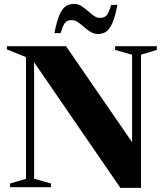

<svg xmlns="http://www.w3.org/2000/svg" viewBox="-20 -936 825 960"><path d="M110 -42V-650.5L14.5 -689V-705H310L670.5 -181.5L640.5 -141V-662.5L555.5 -686.5V-705H764V-686.5L685 -662.5V3.5H582L135.5 -646.5L150.5 -657.5V-42L235 -18.5V0H30.5V-18.5ZM567 -911.5Q555.5 -851 541.5 -819.8Q527.5 -788.5 510 -777.2Q492.5 -766 469.5 -766Q450 -766 432.8 -776.5Q415.5 -787 400.2 -800.8Q385 -814.5 369.8 -825Q354.5 -835.5 338.5 -835.5Q325 -835.5 315.2 -830.2Q305.5 -825 298.2 -811Q291 -797 283 -770.5H252Q264 -831.5 278 -862.8Q292 -894 309.8 -905.2Q327.5 -916.5 350 -916.5Q369.5 -916.5 386.5 -906Q403.5 -895.5 419 -881.5Q434.5 -867.5 449.5 -857Q464.5 -846.5 480.5 -846.5Q494.5 -846.5 504 -852Q513.5 -857.5 521 -871.8Q528.5 -886 536 -911.5Z"/></svg>

Font: Newsreader 60pt
Style: Bold
Weight: 700
Designer: Hugues Gentile
Foundry: Production Type
Version: Version 1.003